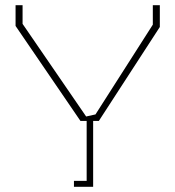

<svg xmlns="http://www.w3.org/2000/svg" viewBox="-20 -720 676 740"><path d="M312 -271 348 -279 569 -625V-700H596V-616L361 -254H339V0H265V-23H314V-254H290L40 -620V-700H67V-628Z"/></svg>

Font: Turret Road ExtraLight
Style: Regular
Weight: 275
Designer: Noponies
Foundry: Noponies
Version: Version 1.001; ttfautohint (v1.8)